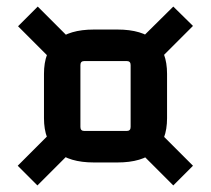

<svg xmlns="http://www.w3.org/2000/svg" viewBox="-20 -609 642 585"><path d="M366 -423H237Q225 -423 225 -411V-222Q225 -210 237 -210H366Q378 -210 378 -222V-411Q378 -423 366 -423ZM114 -249V-384Q114 -452 152.5 -485.5Q191 -519 266 -519H338Q413 -519 451 -485.5Q489 -452 489 -384V-249Q489 -181 451 -147.5Q413 -114 338 -114H266Q191 -114 152.5 -147.5Q114 -181 114 -249ZM413 -495 508 -589 568 -530 473 -435ZM34 -104 129 -199 189 -139 94 -44ZM473 -199 568 -104 508 -44 413 -139ZM95 -589 189 -495 129 -435 35 -529Z"/></svg>

Font: Gemunu Libre ExtraLight
Style: Bold
Weight: 700
Version: Version 1.100